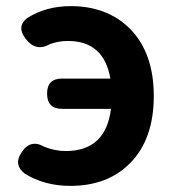

<svg xmlns="http://www.w3.org/2000/svg" viewBox="-20 -594 567 628"><path d="M210 14Q126 14 61 -26Q24 -55 49 -93Q78 -141 125 -114Q159 -100 195 -100Q326 -100 343 -238H238H183Q134 -238 134 -288Q134 -337 183 -337H237H341Q320 -460 202 -460Q172 -460 144 -450Q98 -423 64 -467Q33 -507 69 -535Q131 -574 211 -574Q330 -574 404 -501Q483 -422 483 -280Q483 -138 405 -60Q332 14 210 14Z"/></svg>

Font: GenSenRounded2 TW B
Style: Regular
Weight: 700
Version: Version 2.000;PS 2;hotconv 16.6.51;makeotf.lib2.5.65220 DEVE